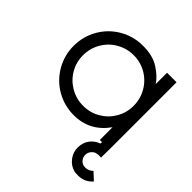

<svg xmlns="http://www.w3.org/2000/svg" viewBox="-189 -637 984 984"><g transform="rotate(45 302.5 -145.0)"><path d="M605 172Q576 206 531 208H522Q507 208 499 206Q466 198 444.5 170Q423 142 423 108Q423 73 441.5 47.5Q460 22 491 11L492 0H476V-92Q407 5 292 5Q223 5 165 -28.5Q107 -62 73.5 -120Q40 -178 40 -246Q40 -315 73.5 -373Q107 -431 165 -464.5Q223 -498 292 -498Q363 -498 408.5 -468.5Q454 -439 476 -405V-487H545V0L544 60L531 59Q523 59 520 60Q502 61 489.5 75Q477 89 477 107Q477 123 486.5 135.5Q496 148 512 152L524 153Q548 153 565 135ZM475 -246Q475 -296 450.5 -338.5Q426 -381 384 -405.5Q342 -430 292 -430Q242 -430 199.5 -405.5Q157 -381 132.5 -338.5Q108 -296 108 -246Q108 -196 132.5 -154Q157 -112 199.5 -87.5Q242 -63 292 -63Q342 -63 384 -87.5Q426 -112 450.5 -154Q475 -196 475 -246Z"/></g></svg>

Font: Sulphur Point
Style: Regular
Weight: 400
Designer: Noponies / Dale Sattler
Foundry: Noponies
Version: Version 1.000; ttfautohint (v1.8)